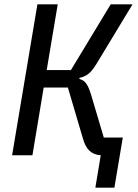

<svg xmlns="http://www.w3.org/2000/svg" viewBox="-20 -718 640 888"><path d="M446 0Q414 -2 394 -20.5Q374 -39 363 -79L294 -313H182L130 0H36L153 -698H247L196 -394H308L492 -698H593L424 -419Q404 -387 386.5 -374.5Q369 -362 348 -358L347 -353Q357 -350 364.5 -345.5Q372 -341 378.5 -332Q385 -323 391 -309Q397 -295 403 -274L460 -82H548L509 150H421Z"/></svg>

Font: IBM Plex Mono Text
Style: Italic
Weight: 450
Italic angle: -9°
Monospace: yes
Designer: Mike Abbink, Paul van der Laan, Pieter van Rosmalen
Foundry: Bold Monday
Version: Version 2.1